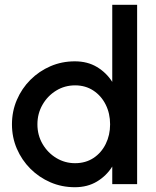

<svg xmlns="http://www.w3.org/2000/svg" viewBox="-20 -770 654 803"><path d="M449.5 -750H553.5V0H449.5V-73.5Q425 -34.5 385.5 -10.8Q346 13 293 13Q238.5 13 191 -7.5Q143.5 -28 107.2 -64.2Q71 -100.5 50.5 -148Q30 -195.5 30 -250Q30 -304.5 50.5 -352.2Q71 -400 107.2 -436.2Q143.5 -472.5 191 -493Q238.5 -513.5 293 -513.5Q346 -513.5 385.5 -489.8Q425 -466 449.5 -427.5ZM294 -87.5Q338 -87.5 371 -109.2Q404 -131 422.2 -168Q440.5 -205 440.5 -250Q440.5 -295.5 422 -332.5Q403.5 -369.5 370.5 -391.2Q337.5 -413 294 -413Q250.5 -413 214.8 -391Q179 -369 157.8 -332Q136.5 -295 136.5 -250Q136.5 -204.5 158.2 -167.5Q180 -130.5 215.8 -109Q251.5 -87.5 294 -87.5Z"/></svg>

Font: Urbanist SemiBold
Style: Regular
Weight: 600
Designer: Corey Hu
Foundry: Corey Hu
Version: Version 1.321; ttfautohint (v1.8.4.7-5d5b)